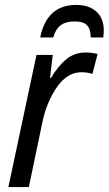

<svg xmlns="http://www.w3.org/2000/svg" viewBox="-20 -759 441 779"><path d="M128 -536H194L183 -443H187Q217 -493 250 -519.5Q283 -546 328 -546Q352 -546 376 -540L355 -459Q334 -466 311 -466Q253 -466 211 -405.5Q169 -345 152 -263L97 0H14ZM289 -739Q342 -739 371.5 -711.5Q401 -684 401 -636Q401 -625 399 -607H348Q348 -641 333 -656.5Q318 -672 283 -672Q246 -672 225.5 -656Q205 -640 196 -607H143Q170 -739 289 -739Z"/></svg>

Font: Noto Sans UI Narrow
Style: Italic
Weight: 400
Width: 4
Italic angle: -12°
Designer: Monotype Design Team
Foundry: Monotype Imaging Inc.
Version: Version 1.001